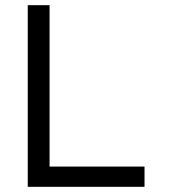

<svg xmlns="http://www.w3.org/2000/svg" viewBox="-20 -720 652 740"><path d="M87 -700H171V-78H537V0H87Z"/></svg>

Font: Space Mono
Style: Regular
Weight: 400
Monospace: yes
Designer: Colophon Foundry / Benjamin Critton
Foundry: Colophon Foundry
Version: Version 1.000;PS 1.003;hotconv 1.0.81;makeotf.lib2.5.63406